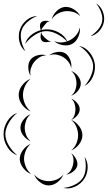

<svg xmlns="http://www.w3.org/2000/svg" viewBox="-102 -996 605 1079"><path d="M39 -749Q50 -785 83.5 -807Q117 -829 155 -831Q192 -833 227.5 -814Q263 -795 278 -760Q252 -788 218.5 -805Q185 -822 155 -821Q125 -820 93.5 -799.5Q62 -779 39 -749ZM343 -738Q378 -731 402 -701Q426 -671 431 -635Q435 -600 420 -565Q405 -530 373 -513Q397 -540 410.5 -573Q424 -606 421 -634Q417 -662 395.5 -690.5Q374 -719 343 -738ZM174 -685Q191 -699 217.5 -703.5Q244 -708 264 -697Q283 -685 292.5 -660Q302 -635 298 -613Q294 -635 280.5 -651Q267 -667 252 -676Q236 -685 215.5 -689Q195 -693 174 -685ZM70 -569Q58 -589 57 -616Q56 -643 70 -661Q84 -679 110 -685.5Q136 -692 158 -685Q135 -684 117.5 -672.5Q100 -661 89 -646Q78 -632 71.5 -612Q65 -592 70 -569ZM298 -597Q319 -590 335.5 -569.5Q352 -549 352 -527Q352 -505 335.5 -485Q319 -465 298 -458Q315 -472 321.5 -491Q328 -510 328 -527Q328 -545 321.5 -564Q315 -583 298 -597ZM70 -370Q43 -380 23 -406.5Q3 -433 3 -462Q3 -491 23 -517Q43 -543 70 -553Q48 -535 37.5 -510Q27 -485 27 -462Q27 -439 37.5 -414Q48 -389 70 -370ZM298 -442Q316 -435 331 -418Q346 -401 346 -382Q346 -363 331 -346Q316 -329 298 -322Q312 -334 317 -350.5Q322 -367 322 -382Q322 -397 317 -413.5Q312 -430 298 -442ZM-5 -123Q-40 -136 -61 -170.5Q-82 -205 -82 -242Q-82 -280 -61 -314.5Q-40 -349 -5 -362Q-34 -338 -53 -305Q-72 -272 -72 -242Q-72 -212 -53 -179.5Q-34 -147 -5 -123ZM70 -202Q48 -211 30.5 -232.5Q13 -254 13 -278Q13 -302 30.5 -324Q48 -346 70 -354Q52 -339 44.5 -318Q37 -297 37 -278Q37 -259 44.5 -238.5Q52 -218 70 -202ZM298 -322Q323 -313 342 -288Q361 -263 361 -236Q361 -209 342 -184.5Q323 -160 298 -151Q319 -168 328 -191.5Q337 -215 337 -236Q337 -258 328 -281.5Q319 -305 298 -322ZM73 -18Q48 -27 29 -51Q10 -75 9 -101Q9 -128 27 -152.5Q45 -177 70 -187Q50 -169 41.5 -146Q33 -123 33 -102Q34 -81 43.5 -58Q53 -35 73 -18ZM298 -135Q314 -124 325 -103.5Q336 -83 332 -64Q327 -45 308 -31Q289 -17 270 -15Q287 -24 296 -39Q305 -54 308 -69Q312 -84 311 -101.5Q310 -119 298 -135ZM373 -115Q392 -88 390.5 -52Q389 -16 370 11Q351 39 318.5 53.5Q286 68 254 60Q287 57 317 42.5Q347 28 362 6Q377 -16 379.5 -49.5Q382 -83 373 -115ZM254 -15Q245 9 221.5 27.5Q198 46 172 46Q146 46 122.5 27.5Q99 9 90 -15Q107 5 129 13.5Q151 22 172 22Q193 22 215 13.5Q237 5 254 -15ZM438 -976Q463 -962 475 -932.5Q487 -903 482 -874Q477 -846 456 -822Q435 -798 406 -793Q431 -808 449.5 -830.5Q468 -853 472 -876Q476 -899 466.5 -926.5Q457 -954 438 -976ZM189 -888Q195 -913 216 -933.5Q237 -954 262 -957Q288 -959 313 -943.5Q338 -928 349 -905Q331 -923 308 -929Q285 -935 265 -933Q245 -931 224 -920Q203 -909 189 -888ZM41 -708Q15 -728 7 -762.5Q-1 -797 10 -829Q20 -860 47 -882.5Q74 -905 107 -906Q76 -894 51.5 -872Q27 -850 19 -825Q11 -800 17.5 -768Q24 -736 41 -708ZM131 -818Q125 -828 123 -844Q121 -860 128 -869Q136 -878 151.5 -879Q167 -880 179 -876Q167 -876 160 -868.5Q153 -861 147 -853Q141 -846 135 -837.5Q129 -829 131 -818ZM347 -842Q350 -816 338 -788.5Q326 -761 303 -749Q280 -737 250.5 -742.5Q221 -748 202 -765Q226 -755 250 -758Q274 -761 292 -771Q310 -780 325.5 -798Q341 -816 347 -842ZM186 -765Q176 -760 159.5 -759Q143 -758 135 -766Q126 -774 126 -790.5Q126 -807 131 -818Q130 -806 137 -798Q144 -790 151 -783Q158 -777 166 -770.5Q174 -764 186 -765Z"/></svg>

Font: Rubik Puddles
Style: Regular
Weight: 400
Designer: Hubert and Fischer, NaN
Foundry: Hubert and Fischer, NaN
Version: Version 2.200